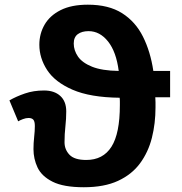

<svg xmlns="http://www.w3.org/2000/svg" viewBox="-20 -785 772 815"><path d="M353 -765.1Q441.4 -765.1 498.3 -729Q555.2 -692.9 586.9 -629.4Q618.7 -565.9 630.9 -483.9H702.1V-372.1H639.2Q640.1 -365.2 640.1 -350.8Q640.1 -336.4 640.1 -329.1Q640.1 -261.2 624.8 -200.2Q609.4 -139.2 574.5 -91.8Q539.6 -44.4 481 -17.3Q422.4 9.8 335.9 9.8Q249.5 9.8 203.1 -13.7Q156.7 -37.1 139.4 -74Q122.1 -110.8 122.1 -151.9Q122.1 -177.7 125 -203.4Q127.9 -229 127.9 -250Q127.9 -270 121.3 -277.1Q114.7 -284.2 101.1 -284.2Q89.8 -284.2 77.1 -279.3Q64.5 -274.4 57.1 -270L20 -358.9Q48.8 -375.5 85.7 -388.2Q122.6 -400.9 167 -400.9Q210.4 -400.9 235.8 -377.9Q261.2 -355 261.2 -312Q261.2 -281.2 257.6 -248.5Q253.9 -215.8 253.9 -181.2Q253.9 -150.4 274.9 -128.2Q295.9 -106 346.2 -106Q417.5 -106 453.1 -162.1Q488.8 -218.3 488.8 -338.9Q488.8 -342.8 488.8 -353.8Q488.8 -364.7 487.8 -370.1Q362.8 -371.6 288.1 -404.1Q213.4 -436.5 180.2 -487.5Q147 -538.6 147 -595.2Q147 -641.6 169.2 -680.2Q191.4 -718.8 237.1 -741.9Q282.7 -765.1 353 -765.1ZM356 -652.8Q327.6 -652.8 310.3 -640.1Q293 -627.4 293 -600.1Q293 -571.3 311 -544.9Q329.1 -518.6 371.1 -501.7Q413.1 -484.9 483.9 -483.9Q473.6 -564.9 438.7 -608.9Q403.8 -652.8 356 -652.8Z"/></svg>

Font: Open Sans
Style: Bold
Weight: 700
Designer: Monotype Design Team
Foundry: Monotype Imaging Inc.
Version: Version 3.000; ttfautohint (v1.8.4)